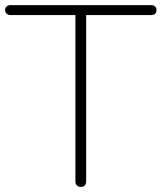

<svg xmlns="http://www.w3.org/2000/svg" viewBox="-23 -725 632 751"><path d="M293 6Q283 6 277.5 0Q272 -6 272 -16V-666H19Q9 -666 3 -671.5Q-3 -677 -3 -686Q-3 -695 3 -700Q9 -705 19 -705H567Q578 -705 583.5 -700Q589 -695 589 -686Q589 -676 583.5 -671Q578 -666 567 -666H314V-16Q314 -6 309 0Q304 6 293 6Z"/></svg>

Font: Nunito ExtraLight
Style: Regular
Weight: 200
Designer: Vernon Adams
Foundry: Vernon Adams
Version: Version 3.602